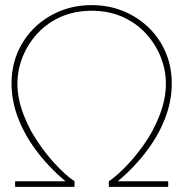

<svg xmlns="http://www.w3.org/2000/svg" viewBox="-20 -730 715 750"><path d="M39 0V-22H251L250 -10Q182 -65 131.5 -129Q81 -193 53 -263Q25 -333 25 -404Q25 -469 48.5 -524.5Q72 -580 114.5 -621.5Q157 -663 214 -686.5Q271 -710 338 -710Q405 -710 462 -686.5Q519 -663 561.5 -621.5Q604 -580 627.5 -524.5Q651 -469 651 -404Q651 -333 623 -263Q595 -193 544.5 -129Q494 -65 426 -10L425 -22H637V0H405V-22Q428 -37 458 -66Q488 -95 518.5 -133.5Q549 -172 574 -216Q590 -246 602.5 -277.5Q615 -309 621.5 -340.5Q628 -372 628 -403Q628 -457 607.5 -508Q587 -559 549 -600Q511 -641 457.5 -664.5Q404 -688 338 -688Q272 -688 218.5 -664.5Q165 -641 127 -600Q89 -559 68.5 -508Q48 -457 48 -403Q48 -373 54.5 -341.5Q61 -310 73.5 -278.5Q86 -247 102 -217Q121 -184 143 -153.5Q165 -123 188 -97.5Q211 -72 232.5 -52.5Q254 -33 271 -22V0Z"/></svg>

Font: Lexend Deca Thin
Style: Regular
Weight: 250
Designer: Bonnie Shaver-Troup, Thomas Jockin
Foundry: Lexend
Version: Version 1.007